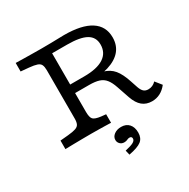

<svg xmlns="http://www.w3.org/2000/svg" viewBox="-173 -731 1087 1102"><g transform="rotate(-30 370.5 -180.0)"><path d="M206.5 -145.2V-445.2Q206.5 -468.5 200.4 -481.5Q194.4 -494.4 177 -500.4Q159.7 -506.5 125.8 -509.7L72.6 -514.5V-571Q96.8 -570.2 125.4 -569.8Q154 -569.4 182.7 -569Q211.3 -568.5 235.5 -568.5H243.5Q278.2 -568.5 306.9 -569Q335.5 -569.4 357.3 -570.2Q379 -571 391.9 -571Q508.9 -571 568.5 -532.7Q628.2 -494.4 628.2 -420.2Q628.2 -368.5 598.8 -333.5Q569.4 -298.4 511.7 -280.6Q454 -262.9 368.5 -262.9H248.4V-307.3H374.2Q459.7 -307.3 503.6 -335.9Q547.6 -364.5 547.6 -419.4Q547.6 -468.5 507.3 -491.5Q466.9 -514.5 380.6 -514.5H281.5V-145.2ZM641.9 11.3Q604 11.3 578.2 -10.1Q552.4 -31.5 537.1 -75.8L508.9 -158.1Q496.8 -194.4 480.6 -214.5Q464.5 -234.7 439.5 -242.7Q414.5 -250.8 374.2 -250.8H250V-288.7H368.5Q440.3 -288.7 482.3 -277Q524.2 -265.3 549.2 -235.1Q574.2 -204.8 592.7 -147.6L608.1 -101.6Q616.1 -79 627.4 -69Q638.7 -58.9 657.3 -58.9Q671.8 -58.9 684.7 -64.5Q697.6 -70.2 708.1 -81.5L741.1 -40.3Q721 -14.5 696 -1.6Q671 11.3 641.9 11.3ZM235.5 -2.4Q211.3 -2.4 182.7 -2Q154 -1.6 125.4 -1.2Q96.8 -0.8 72.6 0V-56.5L125.8 -61.3Q159.7 -64.5 177 -70.6Q194.4 -76.6 200.4 -89.5Q206.5 -102.4 206.5 -125.8V-145.2H281.5V-125.8Q281.5 -89.5 293.1 -77Q304.8 -64.5 343.5 -59.7L375 -56.5V0Q356.5 -0.8 333.9 -1.2Q311.3 -1.6 289.1 -2Q266.9 -2.4 247.6 -2.4H244.4ZM375 211.3 367.7 180.6Q407.3 171.8 423 162.9Q438.7 154 438.7 141.1Q438.7 126.6 423.4 126.6Q414.5 126.6 406.5 131Q398.4 135.5 385.5 135.5Q368.5 135.5 357.7 124.6Q346.8 113.7 346.8 98.4Q346.8 77.4 365.7 63.3Q384.7 49.2 412.1 49.2Q445.2 49.2 463.7 69.8Q482.3 90.3 482.3 126.6Q482.3 162.9 458.5 181.5Q434.7 200 375 211.3Z"/></g></svg>

Font: Playfair 5pt SemiExpanded Light
Style: Regular
Weight: 300
Width: 6
Designer: Claus Eggers Sørensen
Foundry: Claus Eggers Sørensen
Version: Version 2.203